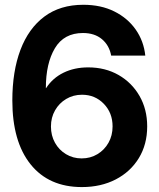

<svg xmlns="http://www.w3.org/2000/svg" viewBox="-20 -759 657 791"><path d="M317.4 11.7Q181.2 11.7 106 -82Q30.8 -175.8 30.8 -345.2Q30.8 -464.8 64.2 -553.5Q97.7 -642.1 162.8 -690.7Q228 -739.3 323.2 -739.3Q396 -739.3 450.9 -711.9Q505.9 -684.6 539.1 -637.2Q572.3 -589.8 578.6 -529.8H438Q430.2 -572.3 399.9 -597.7Q369.6 -623 321.8 -623Q243.7 -623 206.3 -560.5Q168.9 -498 168.9 -396H169.9Q196.8 -437.5 241.7 -459.5Q286.6 -481.4 343.3 -481.4Q413.6 -481.4 468.5 -450Q523.4 -418.5 554.9 -363.5Q586.4 -308.6 586.4 -238.3Q586.4 -164.1 552 -107.7Q517.6 -51.3 456.8 -19.8Q396 11.7 317.4 11.7ZM316.4 -106.4Q352.5 -106.4 381.3 -123.8Q410.2 -141.1 427 -170.9Q443.8 -200.7 443.8 -238.3Q443.8 -293.9 407.7 -331.3Q371.6 -368.7 317.9 -368.7Q281.7 -368.7 252.7 -351.3Q223.6 -334 206.8 -304.4Q189.9 -274.9 189.9 -237.8Q189.9 -200.7 206.5 -170.9Q223.1 -141.1 252 -123.8Q280.8 -106.4 316.4 -106.4Z"/></svg>

Font: Inter Display
Style: Bold
Weight: 700
Designer: Rasmus Andersson
Foundry: rsms
Version: Version 4.001;git-9221beed3